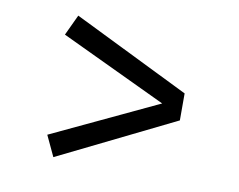

<svg xmlns="http://www.w3.org/2000/svg" viewBox="-56 -593 711 571"><g transform="rotate(10 300.0 -307.5)"><path d="M137.2 -94.2 107.9 -156.7 428.2 -307.6 107.9 -459 137.2 -521.5 488.8 -348.6V-267.1Z"/></g></svg>

Font: LilGrotesk
Style: Regular
Weight: 400
Designer: BSozoo
Foundry: BSozoo
Version: Version 1.004;PS 001.004;hotconv 1.0.70;makeotf.lib2.5.58329